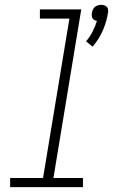

<svg xmlns="http://www.w3.org/2000/svg" viewBox="-20 -774 490 794"><path d="M363 -581 336 -603Q352 -622 363 -643.5Q374 -665 381 -688Q376 -688 370.5 -691Q365 -694 362.5 -698.5Q360 -703 359.5 -709Q359 -715 360 -721Q361 -727 364 -734Q367 -741 372.5 -745.5Q378 -750 385 -752Q392 -754 399 -754Q405 -754 411.5 -752Q418 -750 422 -745.5Q426 -741 427 -734Q428 -727 427 -721L426 -719L424 -707Q417 -673 402 -641Q387 -609 363 -581ZM22 0V-38H158L267 -697H145V-735H316L201 -38H323V0Z"/></svg>

Font: Iosevka Etoile XLtObl
Style: Regular
Weight: 200
Italic angle: -9°
Designer: Belleve Invis
Foundry: Belleve Invis
Version: Version 15.5.2; ttfautohint (v1.8.4)